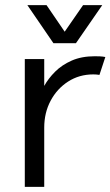

<svg xmlns="http://www.w3.org/2000/svg" viewBox="-20 -727 432 751"><path d="M369 -434Q363 -435 357.5 -435.5Q352 -436 345 -436Q290 -436 246.5 -408Q203 -380 178 -333Q153 -286 153 -228V4H77V-496H153V-391Q169 -420 195.5 -446.5Q222 -473 260.5 -490Q299 -507 351 -507Q362 -507 372 -506.5Q382 -506 392 -504ZM277 -558H189L87 -707H162L233 -603L305 -707H380Z"/></svg>

Font: Nata Sans
Style: Regular
Weight: 400
Designer: Daniel Uzquiano Cruz
Version: Version 1.001